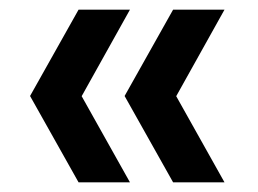

<svg xmlns="http://www.w3.org/2000/svg" viewBox="-20 -466 532 396"><path d="M337 -90 237 -268 337 -446H443L318 -222V-313L443 -90ZM142 -90 42 -268 142 -446H248L123 -222V-313L248 -90Z"/></svg>

Font: SUSE Thin SemiBold
Style: Regular
Weight: 600
Version: Version 1.000